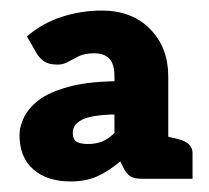

<svg xmlns="http://www.w3.org/2000/svg" viewBox="-20 -756 397 364"><path d="M114 -412Q69 -412 43 -435Q17 -458 17 -500Q17 -516 25.5 -533.5Q34 -551 53 -566Q73 -581 108.5 -591Q144 -601 197 -602V-611Q197 -635 187 -645Q177 -655 159 -655Q140 -655 128.5 -649Q117 -643 106.5 -637.5Q96 -632 81 -634Q70 -635 62.5 -640.5Q55 -646 50 -654L31 -687Q60 -712 97 -724Q134 -736 173 -736Q230 -736 264.5 -701Q299 -666 299 -611V-417H251Q235 -417 227.5 -421.5Q220 -426 214 -438L208 -450Q188 -433 166 -422.5Q144 -412 114 -412ZM147 -483Q161 -483 173 -487.5Q185 -492 197 -504V-539Q153 -538 135.5 -529Q118 -520 118 -505Q118 -491 125.5 -487Q133 -483 147 -483ZM285 -417 294 -498 319 -492Q345 -485 345 -466V-417Z"/></svg>

Font: Aleo ExtraBold
Style: Regular
Weight: 800
Designer: Alessio Laiso
Foundry: Alessio Laiso
Version: Version 2.001;gftools[0.9.29]